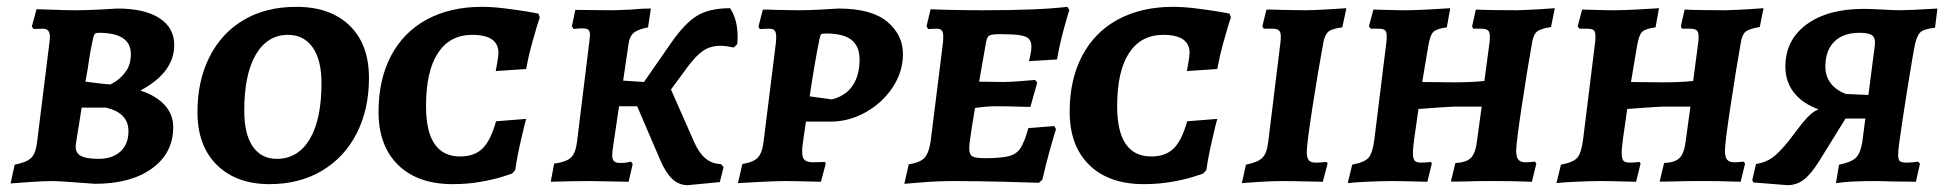

<svg xmlns="http://www.w3.org/2000/svg" viewBox="-20 -530 5691 562"><path d="M11 7 23 -48Q58 -55 71 -67.5Q84 -80 88 -110L125 -408Q126 -414 126 -423Q126 -446 106 -446L79 -445L73 -452L87 -503Q101 -503 137 -501.5Q173 -500 202 -500Q233 -500 271 -502Q309 -504 324 -505Q403 -505 446.5 -477Q490 -449 490 -398Q490 -318 391 -265Q437 -250 462 -222.5Q487 -195 487 -158Q487 -82 425 -37Q363 8 258 8Q154 0 134 0Q105 0 64.5 3Q24 6 11 7ZM302 -283Q302 -281 319 -292Q336 -303 349.5 -322.5Q363 -342 363 -372Q363 -434 269 -434Q261 -434 258 -431Q255 -428 253 -420Q244 -381 237 -330L230 -291Q239 -290 266 -286.5Q293 -283 302 -283ZM202 -108Q199 -85 214.5 -75Q230 -65 269 -65Q309 -65 332.5 -86.5Q356 -108 356 -146Q356 -200 290 -215H219Z M558 -202Q558 -294 593.5 -364Q629 -434 694 -472Q759 -510 847 -510Q947 -510 1003.5 -455Q1060 -400 1060 -302Q1060 -210 1024 -139.5Q988 -69 922 -30Q856 9 769 9Q672 9 615 -47Q558 -103 558 -202ZM921 -287Q921 -355 895 -391.5Q869 -428 823 -428Q763 -428 729 -370.5Q695 -313 695 -206Q695 -137 720 -101Q745 -65 790 -65Q852 -65 886.5 -122.5Q921 -180 921 -287Z M1088 -203Q1088 -297 1124.5 -366.5Q1161 -436 1229.5 -473Q1298 -510 1391 -510Q1420 -510 1457 -505.5Q1494 -501 1521 -496.5Q1548 -492 1556 -490L1560 -479Q1558 -474 1552 -454.5Q1546 -435 1536.5 -400.5Q1527 -366 1520 -328L1431 -322Q1432 -328 1435.5 -347Q1439 -366 1439 -375Q1439 -428 1362 -428Q1297 -428 1262 -375Q1227 -322 1227 -219Q1227 -72 1327 -72Q1368 -72 1392 -95Q1416 -118 1432 -175L1520 -182Q1516 -168 1505 -120.5Q1494 -73 1488 -32L1479 -22Q1473 -20 1450 -12.5Q1427 -5 1388 2Q1349 9 1305 9Q1203 9 1145.5 -47Q1088 -103 1088 -203Z M2139 -423Q2139 -408 2138 -401L2128 -391Q2103 -396 2089 -396Q2060 -396 2039 -382Q2018 -368 1994 -336L1944 -268L2012 -114Q2040 -50 2090 -50L2098 -41L2087 3L1993 12Q1967 12 1947.5 -6.5Q1928 -25 1912 -63L1845 -219H1792L1775 -104Q1772 -86 1772 -76Q1772 -63 1777.5 -58Q1783 -53 1795 -53Q1807 -53 1815.5 -54.5Q1824 -56 1827 -57L1832 -50L1820 2L1708 0Q1656 0 1592 2L1602 -51Q1638 -56 1651.5 -69Q1665 -82 1669 -115L1705 -408Q1707 -424 1707 -427Q1707 -439 1702 -443Q1697 -447 1685 -447Q1674 -447 1667.5 -446Q1661 -445 1659 -445L1654 -453L1664 -501L1770 -500Q1784 -500 1828 -502Q1838 -503 1852 -504Q1866 -505 1885 -505L1877 -450Q1847 -444 1835 -434Q1823 -424 1820 -403L1804 -294L1865 -290L1942 -401Q1984 -462 2020.5 -484Q2057 -506 2117 -506Q2139 -473 2139 -423Z M2253 -501 2316 -500Q2347 -500 2383.5 -502Q2420 -504 2434 -505Q2531 -505 2577 -466.5Q2623 -428 2623 -372Q2623 -320 2593 -274.5Q2563 -229 2514 -201.5Q2465 -174 2411 -174H2339L2329 -104Q2328 -97 2328 -85Q2328 -68 2335.5 -61.5Q2343 -55 2361 -55L2395 -56Q2395 -55 2396 -53.5Q2397 -52 2397 -51L2383 2Q2371 2 2338.5 1Q2306 0 2277 0Q2252 0 2204 2.5Q2156 5 2140 6L2153 -50Q2185 -55 2198 -68.5Q2211 -82 2215 -115L2251 -404Q2252 -411 2252 -422Q2252 -435 2247.5 -440.5Q2243 -446 2232 -446L2204 -445L2200 -452L2213 -502Q2237 -502 2253 -501ZM2496 -356Q2496 -395 2472 -413.5Q2448 -432 2397 -432Q2386 -432 2383.5 -429.5Q2381 -427 2379 -417Q2364 -344 2350 -248L2415 -239Q2455 -249 2475.5 -279Q2496 -309 2496 -356Z M2862 -67Q2910 -67 2933 -73Q2956 -79 2967.5 -97Q2979 -115 2990 -155L3066 -161L3071 -152Q3067 -140 3054.5 -96Q3042 -52 3031 -4L3021 5Q2997 4 2917.5 2Q2838 0 2773 0Q2727 0 2683 3.5Q2639 7 2627 8L2640 -49Q2673 -54 2686 -68Q2699 -82 2704 -116L2740 -404Q2741 -412 2741 -423Q2741 -436 2736.5 -441Q2732 -446 2721 -446L2697 -445L2692 -453L2704 -503Q2720 -502 2764.5 -501Q2809 -500 2860 -500Q3022 -500 3104 -510L3110 -501Q3106 -489 3094 -445.5Q3082 -402 3074 -356L2992 -351Q2993 -355 2996 -369Q2999 -383 2999 -393Q2999 -409 2991.5 -416.5Q2984 -424 2965 -427Q2946 -430 2908 -430Q2883 -430 2876 -426Q2869 -422 2866 -405L2846 -291L2918 -290Q2934 -290 2966.5 -292.5Q2999 -295 3010 -296L3016 -288L2996 -217Q2986 -217 2956.5 -218Q2927 -219 2895 -219Q2869 -219 2834 -214L2825 -160Q2824 -150 2820.5 -128.5Q2817 -107 2817 -96Q2817 -78 2826 -72.5Q2835 -67 2862 -67Z M3111 -203Q3111 -297 3147.5 -366.5Q3184 -436 3252.5 -473Q3321 -510 3414 -510Q3443 -510 3480 -505.5Q3517 -501 3544 -496.5Q3571 -492 3579 -490L3583 -479Q3581 -474 3575 -454.5Q3569 -435 3559.5 -400.5Q3550 -366 3543 -328L3454 -322Q3455 -328 3458.5 -347Q3462 -366 3462 -375Q3462 -428 3385 -428Q3320 -428 3285 -375Q3250 -322 3250 -219Q3250 -72 3350 -72Q3391 -72 3415 -95Q3439 -118 3455 -175L3543 -182Q3539 -168 3528 -120.5Q3517 -73 3511 -32L3502 -22Q3496 -20 3473 -12.5Q3450 -5 3411 2Q3372 9 3328 9Q3226 9 3168.5 -47Q3111 -103 3111 -203Z M3805 -85Q3805 -68 3811 -61Q3817 -54 3830 -54Q3843 -54 3851.5 -55Q3860 -56 3863 -56L3866 -51L3852 2Q3838 2 3801.5 1Q3765 0 3731 0Q3702 0 3664.5 2.5Q3627 5 3615 6L3627 -48Q3662 -55 3675 -68Q3688 -81 3692 -113L3728 -406Q3729 -413 3729 -423Q3729 -436 3723.5 -441Q3718 -446 3704 -446H3679Q3677 -449 3675 -453L3687 -502Q3715 -502 3733 -501L3801 -500Q3824 -500 3865.5 -502.5Q3907 -505 3921 -506L3909 -450Q3879 -446 3869 -438Q3859 -430 3854 -408Q3838 -322 3821.5 -215Q3805 -108 3805 -85Z M4418 -89Q4418 -70 4424.5 -62.5Q4431 -55 4445 -55Q4455 -55 4463 -56Q4471 -57 4473 -57L4477 -51L4464 2Q4455 2 4427.5 1Q4400 0 4365 0H4331Q4295 0 4275 1Q4260 1 4243.5 1.5Q4227 2 4227 1L4240 -53Q4272 -54 4286 -68.5Q4300 -83 4304 -123L4317 -218H4239Q4214 -217 4180 -214.5Q4146 -212 4132 -211L4120 -127Q4119 -119 4117 -102Q4115 -85 4116 -76Q4117 -63 4122 -58.5Q4127 -54 4140 -54Q4151 -54 4158.5 -55Q4166 -56 4168 -56Q4169 -55 4170 -53.5Q4171 -52 4171 -51L4158 2Q4146 2 4114.5 1Q4083 0 4054 0Q4022 0 3980.5 2Q3939 4 3925 6L3938 -48Q3975 -55 3986.5 -69Q3998 -83 4003 -123L4038 -406Q4039 -413 4039 -424Q4039 -437 4034 -441.5Q4029 -446 4014 -446H3992L3987 -453L4000 -502Q4010 -502 4038.5 -501Q4067 -500 4096 -500Q4122 -500 4166.5 -502.5Q4211 -505 4225 -506L4215 -450Q4185 -446 4175.5 -436.5Q4166 -427 4161 -397L4143 -290L4237 -289Q4288 -289 4325 -293L4340 -406Q4341 -412 4341 -423Q4341 -436 4335.5 -441Q4330 -446 4316 -446H4292L4289 -453L4300 -502Q4316 -501 4353.5 -500.5Q4391 -500 4420 -500Q4455 -501 4487.5 -503Q4520 -505 4531 -506L4520 -451Q4490 -446 4479.5 -438Q4469 -430 4465 -408Q4451 -330 4434.5 -220.5Q4418 -111 4418 -89Z M5029 -89Q5029 -70 5035.5 -62.5Q5042 -55 5056 -55Q5066 -55 5074 -56Q5082 -57 5084 -57L5088 -51L5075 2Q5066 2 5038.5 1Q5011 0 4976 0H4942Q4906 0 4886 1Q4871 1 4854.5 1.5Q4838 2 4838 1L4851 -53Q4883 -54 4897 -68.5Q4911 -83 4915 -123L4928 -218H4850Q4825 -217 4791 -214.5Q4757 -212 4743 -211L4731 -127Q4730 -119 4728 -102Q4726 -85 4727 -76Q4728 -63 4733 -58.5Q4738 -54 4751 -54Q4762 -54 4769.5 -55Q4777 -56 4779 -56Q4780 -55 4781 -53.5Q4782 -52 4782 -51L4769 2Q4757 2 4725.5 1Q4694 0 4665 0Q4633 0 4591.5 2Q4550 4 4536 6L4549 -48Q4586 -55 4597.5 -69Q4609 -83 4614 -123L4649 -406Q4650 -413 4650 -424Q4650 -437 4645 -441.5Q4640 -446 4625 -446H4603L4598 -453L4611 -502Q4621 -502 4649.5 -501Q4678 -500 4707 -500Q4733 -500 4777.5 -502.5Q4822 -505 4836 -506L4826 -450Q4796 -446 4786.5 -436.5Q4777 -427 4772 -397L4754 -290L4848 -289Q4899 -289 4936 -293L4951 -406Q4952 -412 4952 -423Q4952 -436 4946.5 -441Q4941 -446 4927 -446H4903L4900 -453L4911 -502Q4927 -501 4964.5 -500.5Q5002 -500 5031 -500Q5066 -501 5098.5 -503Q5131 -505 5142 -506L5131 -451Q5101 -446 5090.5 -438Q5080 -430 5076 -408Q5062 -330 5045.5 -220.5Q5029 -111 5029 -89Z M5539 -110Q5536 -88 5536 -76Q5536 -62 5541.5 -58Q5547 -54 5561 -54Q5578 -54 5594 -57L5600 -51L5588 2L5512 1Q5494 0 5467 0Q5394 0 5354 6L5363 -48Q5399 -55 5412.5 -68.5Q5426 -82 5431 -114L5440 -183H5382L5304 -57Q5280 -19 5259 -3.5Q5238 12 5212 12L5112 4L5109 -3L5120 -50Q5148 -54 5168.5 -69Q5189 -84 5216 -118L5255 -169Q5271 -188 5281 -196.5Q5291 -205 5303 -210Q5256 -227 5231 -259Q5206 -291 5206 -335Q5206 -413 5268 -458.5Q5330 -504 5435 -504Q5455 -504 5491 -502Q5525 -500 5540 -500Q5568 -500 5651 -505L5644 -449Q5612 -445 5602 -436.5Q5592 -428 5586 -403Q5580 -376 5563 -269.5Q5546 -163 5539 -110ZM5449 -252 5468 -399Q5470 -419 5460 -426.5Q5450 -434 5423 -434Q5375 -434 5349 -408Q5323 -382 5323 -335Q5323 -307 5338.5 -286.5Q5354 -266 5383 -255Z"/></svg>

Font: Alegreya SC
Style: Bold Italic
Weight: 700
Italic angle: -7°
Designer: Juan Pablo del Peral
Foundry: Huerta Tipografica
Version: Version 2.007; ttfautohint (v1.6)